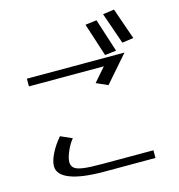

<svg xmlns="http://www.w3.org/2000/svg" viewBox="-131 -1044 1079 1159"><g transform="rotate(-15 408.5 -465.0)"><path d="M697 -48H375Q300 -48 260 -53.5Q220 -59 204 -72.5Q188 -86 188 -110Q188 -136 206 -177.5Q224 -219 246 -244L174 -276Q137 -233 114.5 -188Q92 -143 92 -110Q92 -56 165 -28Q238 0 375 0H697ZM681 -663H71V-615H539L465 -530L537 -498ZM568 -895 497 -886 564 -679 635 -687ZM687 -930 616 -920 684 -724 755 -734Z"/></g></svg>

Font: LXGW Marker Gothic
Style: Regular
Weight: 400
Version: Version 1.001